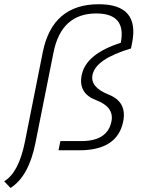

<svg xmlns="http://www.w3.org/2000/svg" viewBox="-102 -717 691 916"><path d="M66.9 -34.2Q35.2 124.5 -51.8 179.7L-82 147.9Q-12.7 106.4 16.6 -39.1L102.1 -468.3Q147.9 -696.8 369.6 -696.8Q564.9 -696.8 528.3 -512.7L522.9 -485.8Q354.5 -435.5 339.4 -359.9Q327.6 -300.8 416 -265.9Q504.4 -231 485.8 -137.7Q458.5 0 275.9 0H177.2L186 -43.9H285.6Q411.1 -43.9 429.7 -137.7Q443.4 -206.5 356.9 -239Q270.5 -271.5 287.6 -358.4Q308.1 -460 474.1 -512.7Q502 -652.8 357.4 -652.8Q190.4 -652.8 153.3 -466.8Z"/></svg>

Font: Sansation Light
Style: Light Italic
Weight: 300
Designer: Bernd Montag
Version: Version 1.301